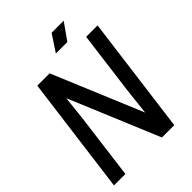

<svg xmlns="http://www.w3.org/2000/svg" viewBox="-266 -1075 1200 1200"><g transform="rotate(-45 333.5 -475.0)"><path d="M417 -950.2H523.9L445.8 -839.8H344.2ZM652.8 -779.8 550.8 0H441.9L192.9 -596.2L173.8 -422.9L119.1 0H18.1L120.1 -779.8H229L478 -184.1L497.1 -356.9L551.8 -779.8Z"/></g></svg>

Font: Cooper Hewitt
Style: Medium Italic
Weight: 708
Designer: Village Type and Design LLC
Foundry: Cooper Hewitt Smithsonian Design Museum
Version: 1.000